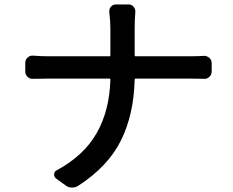

<svg xmlns="http://www.w3.org/2000/svg" viewBox="-20 -802 1040 857"><path d="M581.1 -555.7Q581.1 -550.8 585 -550.8H829.1Q860.4 -550.8 890.6 -552.7Q904.3 -552.7 914.6 -543.5Q924.8 -534.2 924.8 -520.5V-482.4Q924.8 -468.8 914.6 -459Q904.3 -449.2 890.6 -450.2Q861.3 -451.2 828.1 -451.2H585Q581.1 -451.2 581.1 -446.3Q577.1 -290 519.5 -174.3Q461.9 -58.6 329.1 27.3Q317.4 35.2 302.7 35.2Q301.8 35.2 300.8 35.2Q285.2 35.2 272.5 25.4L229.5 -5.9Q220.7 -13.7 221.7 -25.4Q222.7 -37.1 233.4 -42Q354.5 -107.4 411.6 -208Q468.8 -308.6 472.7 -446.3Q472.7 -451.2 468.8 -451.2H196.3Q158.2 -451.2 127.9 -450.2Q113.3 -449.2 103 -459Q92.8 -468.8 92.8 -482.4V-521.5Q92.8 -535.2 103 -544.9Q113.3 -554.7 127.9 -553.7Q165 -550.8 194.3 -550.8H468.8Q472.7 -550.8 472.7 -555.7V-673.8Q472.7 -710 467.8 -748Q466.8 -761.7 475.1 -772Q483.4 -782.2 497.1 -782.2H553.7Q567.4 -782.2 576.2 -772Q585 -761.7 584 -748Q581.1 -711.9 581.1 -673.8Z"/></svg>

Font: Gen Jyuu GothicL Medium
Style: Regular
Weight: 500
Designer: [Source Han Sans]
Ryoko NISHIZUKA  (kana & ideographs); Paul D. Hunt (Latin, Greek & Cyrillic); Wenlong ZHANG  (bopomofo
Version: Version 1.002.20150607